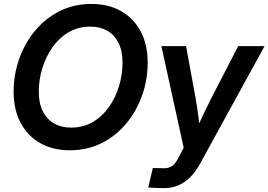

<svg xmlns="http://www.w3.org/2000/svg" viewBox="-20 -759 1376 984"><path d="M338.4 11.2Q251.5 11.2 186.8 -25.1Q122.1 -61.5 85.9 -129.2Q49.8 -196.8 49.8 -289.1Q49.8 -376.5 78.4 -457.3Q106.9 -538.1 159.7 -601.6Q212.4 -665 285.6 -701.9Q358.9 -738.8 448.7 -738.8Q535.2 -738.8 599.9 -702.4Q664.6 -666 700.7 -598.6Q736.8 -531.2 736.8 -438Q736.8 -349.6 708 -269Q679.2 -188.5 626.5 -125.2Q573.7 -62 500.5 -25.4Q427.2 11.2 338.4 11.2ZM343.8 -105Q406.2 -105 455.3 -133.5Q504.4 -162.1 538.3 -210.4Q572.3 -258.8 590.1 -317.9Q607.9 -377 607.9 -437.5Q607.9 -498 587.2 -539.3Q566.4 -580.6 529.5 -601.6Q492.7 -622.6 443.4 -622.6Q380.9 -622.6 331.8 -593.8Q282.7 -564.9 248.8 -516.6Q214.8 -468.3 196.8 -409.2Q178.7 -350.1 178.7 -289.6Q178.7 -229.5 199.5 -188.5Q220.2 -147.5 257.3 -126.2Q294.4 -105 343.8 -105ZM739.7 202.1 763.2 102.1 813.5 103Q832.5 104.5 847.4 99.1Q862.3 93.8 874.3 80.3Q886.2 66.9 897 44.4L921.4 -2L807.1 -522.5H933.6L983.9 -247.6Q991.7 -202.6 997.3 -157.7Q1002.9 -112.8 1008.3 -67.4H974.1Q994.1 -112.8 1015.1 -157.7Q1036.1 -202.6 1058.6 -247.6L1200.7 -522.5H1335.9L1004.4 81.5Q982.4 121.6 954.8 149.2Q927.2 176.8 893.8 190.9Q860.4 205.1 820.8 205.1Q799.3 205.1 778.6 204.1Q757.8 203.1 739.7 202.1Z"/></svg>

Font: Inter 28pt SemiBold
Style: Italic
Weight: 600
Italic angle: -9.3988°
Designer: Rasmus Andersson
Foundry: rsms
Version: Version 4.001;git-66647c0bb